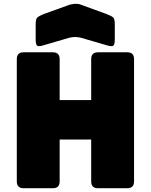

<svg xmlns="http://www.w3.org/2000/svg" viewBox="-20 -997 799 1017"><path d="M260 0H105Q69 0 69 -36V-684Q69 -720 105 -720H260Q296 -720 296 -684V-467H463V-684Q463 -720 499 -720H654Q690 -720 690 -684V-36Q690 0 654 0H499Q463 0 463 -36V-258H296V-36Q296 0 260 0ZM347 -797 210 -757Q185 -749 177 -755Q169 -761 169 -788V-869Q169 -896 177.5 -904Q186 -912 210 -922L338 -968Q347 -972 357.5 -974Q368 -976 377 -977Q386 -977 394 -976Q402 -975 409 -972L546 -922Q572 -912 580 -904Q588 -896 588 -869V-788Q588 -761 580 -755Q572 -749 546 -757L409 -797Q378 -805 347 -797Z"/></svg>

Font: Bungee Tint
Style: Regular
Weight: 400
Designer: David Jonathan Ross
Foundry: David Jonathan Ross
Version: Version 2.001